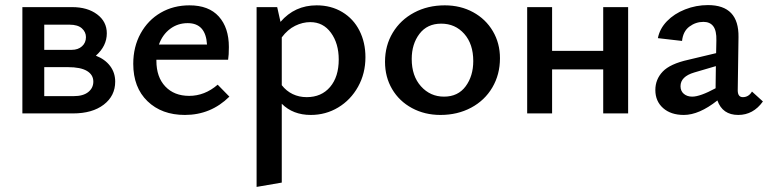

<svg xmlns="http://www.w3.org/2000/svg" viewBox="-20 -446 3020 755"><path d="M433 -125Q433 -69 388 -34.5Q343 0 267 0H68V-418H264Q324 -418 362 -389.5Q400 -361 400 -315Q400 -265 357 -227Q393 -213 413 -186.5Q433 -160 433 -125ZM154 -349V-250H262Q287 -250 302.5 -264Q318 -278 318 -300Q318 -320 302 -334.5Q286 -349 253 -349ZM347 -125Q347 -152 322 -167Q297 -182 247 -182H154V-68H270Q307 -68 327 -84Q347 -100 347 -125Z M882 -66Q809 6 707 6Q616 6 560 -48Q504 -102 504 -195Q504 -262 533 -314.5Q562 -367 612 -396Q662 -425 725 -425Q801 -425 840.5 -381Q880 -337 880 -261Q880 -229 877 -211H595V-207Q595 -143 630 -106Q665 -69 724 -69Q785 -69 836 -113ZM605 -271H794Q789 -355 718 -355Q679 -355 649 -332.5Q619 -310 605 -271Z M1417 -221Q1417 -157 1388 -105Q1359 -53 1310 -23.5Q1261 6 1202 6Q1132 6 1088 -38V272L989 289V-418H1070L1083 -360Q1139 -425 1225 -425Q1282 -425 1326 -398.5Q1370 -372 1393.5 -325.5Q1417 -279 1417 -221ZM1312 -212Q1312 -275 1281.5 -317Q1251 -359 1200 -359Q1170 -359 1140.5 -344.5Q1111 -330 1088 -299V-111Q1106 -88 1131 -76Q1156 -64 1186 -64Q1244 -64 1278 -104Q1312 -144 1312 -212Z M1494 -203Q1494 -267 1524.5 -317.5Q1555 -368 1608.5 -396.5Q1662 -425 1729 -425Q1791 -425 1840.5 -398Q1890 -371 1918 -323.5Q1946 -276 1946 -217Q1946 -153 1916 -102Q1886 -51 1832.5 -22.5Q1779 6 1712 6Q1650 6 1600 -21Q1550 -48 1522 -95.5Q1494 -143 1494 -203ZM1841 -206Q1841 -273 1805.5 -313Q1770 -353 1715 -353Q1660 -353 1629.5 -313Q1599 -273 1599 -214Q1599 -147 1635.5 -106.5Q1672 -66 1726 -66Q1781 -66 1811 -106.5Q1841 -147 1841 -206Z M2450 -418V0H2352V-173H2151V0H2053V-418H2151V-246H2352V-418Z M2980 -47Q2942 6 2883 6Q2821 6 2801 -51Q2729 6 2669 6Q2618 6 2587.5 -21Q2557 -48 2557 -92Q2557 -134 2586 -164.5Q2615 -195 2687 -211L2796 -237L2797 -287Q2798 -325 2785 -342.5Q2772 -360 2746 -360Q2716 -360 2691 -341.5Q2666 -323 2662 -285L2567 -296Q2574 -333 2602.5 -362.5Q2631 -392 2674 -409Q2717 -426 2764 -426Q2886 -426 2884 -300L2881 -91Q2881 -64 2901 -64Q2924 -64 2937 -86ZM2794 -99V-108L2795 -186L2710 -161Q2656 -145 2656 -107Q2656 -88 2669 -77Q2682 -66 2702 -66Q2733 -66 2794 -99Z"/></svg>

Font: Ysabeau Semibold
Style: Regular
Weight: 600
Designer: Christian Thalmann (Catharsis Fonts)
Version: Version 0.003